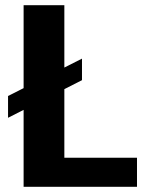

<svg xmlns="http://www.w3.org/2000/svg" viewBox="-20 -720 555 740"><path d="M193 -112H508V0H71V-700H228V-25ZM296 -494V-411L11 -266V-350Z"/></svg>

Font: Pathway Extreme
Style: Bold
Weight: 700
Designer: Eduardo Rodriguez Tunni
Foundry: Eduardo Rodriguez Tunni
Version: Version 1.001;gftools[0.9.26]